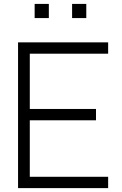

<svg xmlns="http://www.w3.org/2000/svg" viewBox="-20 -968 629 988"><path d="M231.3 -947.9H158.3V-875H231.3ZM424 -947.9H351V-875H424ZM536.5 -691.7V-750H72.9V0H536.5V-58.3H133.3V-349H474V-407.3H133.3V-691.7Z"/></svg>

Font: Manrope3 Light
Style: Regular
Weight: 300
Designer: Mikhail Sharanda
Foundry: Mikhail Sharanda
Version: Version 3.000;PS 003.000;hotconv 1.0.88;makeotf.lib2.5.64775